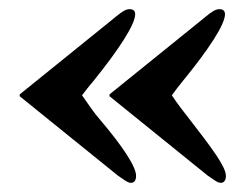

<svg xmlns="http://www.w3.org/2000/svg" viewBox="-20 -435 540 419"><path d="M422 -393 219 -229V-225L433 -52C447 -43 454 -36 462 -36C469 -36 473 -42 473 -51C473 -71 443 -111 395 -173C381 -191 369 -206 355 -227C362 -237 370 -247 378 -257C437 -329 471 -382 471 -404C471 -411 467 -415 459 -415C451 -415 444 -411 428 -398ZM226 -393 23 -229V-225L237 -52C251 -43 258 -36 266 -36C273 -36 277 -42 277 -51C277 -71 249 -114 199 -173C184 -190 174 -206 159 -227C167 -237 174 -247 183 -257C241 -329 275 -382 275 -404C275 -411 271 -415 263 -415C255 -415 248 -411 232 -398Z"/></svg>

Font: XITS
Style: Bold
Weight: 700
Designer: MicroPress Inc., with final additions and corrections provided by Coen Hoffman, Elsevier (retired)
Version: Version 1.107